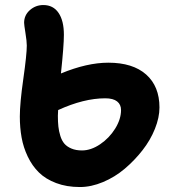

<svg xmlns="http://www.w3.org/2000/svg" viewBox="-20 -755 685 766"><path d="M298.8 -8.8Q245.6 -8.8 203.9 -24.7Q162.1 -40.5 135.3 -66.9Q108.4 -93.3 90.8 -130.1Q73.2 -167 66.2 -206.3Q59.1 -245.6 59.1 -290Q59.1 -342.8 73 -440.2Q86.9 -537.6 86.9 -573.2Q86.9 -590.3 81.5 -623.5Q76.2 -656.7 76.2 -664.1Q76.2 -694.3 99.1 -714.6Q122.1 -734.9 152.8 -734.9Q192.4 -734.9 213.6 -703.6Q234.9 -672.4 234.9 -616.2Q234.9 -572.3 223.1 -461.9Q327.1 -504.9 412.1 -504.9Q509.8 -504.9 563 -457.8Q616.2 -410.6 616.2 -326.2Q616.2 -286.1 598.1 -241Q580.1 -195.8 548.3 -155.3Q516.6 -114.7 477.3 -81.5Q438 -48.3 390.9 -28.6Q343.8 -8.8 298.8 -8.8ZM210.9 -293Q210.9 -268.6 212.9 -250.2Q214.8 -231.9 220.7 -212.9Q226.6 -193.8 236.8 -181.9Q247.1 -169.9 264.9 -162.4Q282.7 -154.8 307.1 -154.8Q342.8 -154.8 379.4 -179.4Q416 -204.1 439.5 -241.9Q462.9 -279.8 462.9 -315.9Q462.9 -337.9 447.3 -350.3Q431.6 -362.8 399.9 -362.8Q314.5 -362.8 211.9 -315.9Q211.9 -312 211.4 -304.4Q210.9 -296.9 210.9 -293Z"/></svg>

Font: Shantell Sans Bouncy
Style: Bold
Weight: 700
Designer: Stephen Nixon, Anya Danilova, Shantell Martin
Foundry: Arrow Type
Version: Version 1.006;[9816181b4]